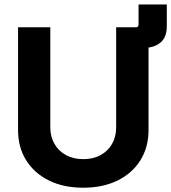

<svg xmlns="http://www.w3.org/2000/svg" viewBox="-20 -853 787 883"><path d="M515.1 -632.8V-727.5H604.5Q617.2 -727.5 617.2 -740.2V-832.5H747.1V-732.4Q747.1 -681.2 717.8 -657Q688.5 -632.8 640.6 -632.8ZM362.8 10.3Q272.5 10.3 205.1 -22.9Q137.7 -56.2 100.3 -116Q63 -175.8 63 -254.9V-727.5H211.4V-267.1Q211.4 -224.6 230.2 -191.7Q249 -158.7 283.2 -139.9Q317.4 -121.1 362.8 -121.1Q408.7 -121.1 442.9 -139.9Q477.1 -158.7 495.6 -191.7Q514.2 -224.6 514.2 -267.1V-727.5H663.1V-254.9Q663.1 -175.8 625.7 -116Q588.4 -56.2 520.8 -22.9Q453.1 10.3 362.8 10.3Z"/></svg>

Font: Inter 18pt
Style: Bold
Weight: 700
Designer: Rasmus Andersson
Foundry: rsms
Version: Version 4.001;git-66647c0bb